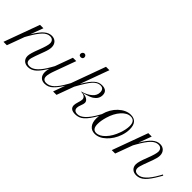

<svg xmlns="http://www.w3.org/2000/svg" viewBox="7 -1171 1826 1826"><g transform="rotate(45 920.0 -258.0)"><path d="M-20.8 0H-66.7L65 -360H110.8L62.5 -230Q105.8 -303.3 142.1 -335Q178.3 -366.7 218.3 -366.7Q253.3 -366.7 274.2 -345Q295 -323.3 295 -287.5Q295 -258.3 277.5 -210.8Q256.7 -151.7 243.3 -118.3Q226.7 -72.5 226.7 -52.5Q226.7 -10 273.3 -10Q346.7 -10 425.8 -152.5L441.7 -180.8L450.8 -174.2L435 -146.7Q387.5 -64.2 350.8 -30Q312.5 5.8 267.5 5.8Q230.8 5.8 210.4 -14.2Q190 -34.2 190 -67.5Q190 -100.8 224.2 -186.7Q257.5 -271.7 257.5 -303.3Q257.5 -325.8 245 -338.8Q232.5 -351.7 210 -351.7Q173.3 -351.7 138.8 -316.7Q104.2 -281.7 59.2 -202.5L43.3 -174.2Z M531.7 -438.3V-440Q532.5 -450.8 540 -458.8Q547.5 -466.7 557.5 -466.7Q568.3 -466.7 575.4 -459.2Q582.5 -451.7 582.5 -440.8V-439.2Q582.5 -426.7 574.2 -421.2Q565.8 -415.8 556.7 -415.8Q531.7 -415.8 531.7 -438.3ZM415 -73.3Q415 -107.5 430 -147.5L507.5 -360H552.5L475 -147.5Q451.7 -85 451.7 -55.8Q451.7 -10 497.5 -10Q537.5 -10 573.3 -43.3Q609.2 -76.7 651.7 -152.5L667.5 -180.8L675.8 -174.2L660 -146.7Q615 -67.5 575 -30Q539.2 5.8 490 5.8Q455 5.8 435 -15.4Q415 -36.7 415 -73.3Z M790.8 -521.7H836.7L730 -230Q778.3 -312.5 811.7 -340.8Q845 -371.7 888.3 -371.7Q960 -371.7 960 -309.2Q960 -258.3 910.8 -225.8Q879.2 -206.7 813.3 -190.8V-190Q850 -187.5 870.8 -173.3Q891.7 -159.2 891.7 -136.7Q891.7 -121.7 880.8 -95Q870 -67.5 870 -50.8Q870 -10 916.7 -10Q988.3 -10 1068.3 -152.5L1084.2 -180.8L1092.5 -174.2L1076.7 -146.7Q1025 -57.5 989.2 -27.5Q953.3 5.8 902.5 5.8Q832.5 5.8 832.5 -47.5Q832.5 -64.2 842.5 -96.7Q852.5 -130 852.5 -141.7Q852.5 -162.5 836.2 -174.6Q820 -186.7 790 -186.7V-188.3Q851.7 -205.8 890 -239.2Q924.2 -269.2 924.2 -310.8Q924.2 -360 878.3 -360Q840.8 -360 805 -321.7Q770.8 -284.2 710.8 -174.2L646.7 0H600.8Z M1072.5 -107.5Q1072.5 -138.3 1081.7 -176.7Q1103.3 -258.3 1160 -312.5Q1219.2 -366.7 1280.8 -366.7Q1371.7 -366.7 1371.7 -260.8Q1371.7 -217.5 1355.8 -170.8Q1329.2 -94.2 1275.8 -44.2Q1222.5 5.8 1165 5.8Q1121.7 5.8 1097.1 -24.2Q1072.5 -54.2 1072.5 -107.5ZM1118.3 -80.8Q1118.3 -10 1169.2 -10Q1213.3 -10 1257.5 -56.7Q1301.7 -103.3 1328.3 -178.3Q1349.2 -237.5 1349.2 -282.5Q1349.2 -354.2 1291.7 -354.2Q1244.2 -354.2 1200.8 -305.8Q1157.5 -257.5 1135 -180.8Q1118.3 -124.2 1118.3 -80.8Z M1435.8 0H1390L1521.7 -360H1567.5L1519.2 -230Q1562.5 -303.3 1598.8 -335Q1635 -366.7 1675 -366.7Q1710 -366.7 1730.8 -345Q1751.7 -323.3 1751.7 -287.5Q1751.7 -258.3 1734.2 -210.8Q1713.3 -151.7 1700 -118.3Q1683.3 -72.5 1683.3 -52.5Q1683.3 -10 1730 -10Q1803.3 -10 1882.5 -152.5L1898.3 -180.8L1907.5 -174.2L1891.7 -146.7Q1844.2 -64.2 1807.5 -30Q1769.2 5.8 1724.2 5.8Q1687.5 5.8 1667.1 -14.2Q1646.7 -34.2 1646.7 -67.5Q1646.7 -100.8 1680.8 -186.7Q1714.2 -271.7 1714.2 -303.3Q1714.2 -325.8 1701.7 -338.8Q1689.2 -351.7 1666.7 -351.7Q1630 -351.7 1595.4 -316.7Q1560.8 -281.7 1515.8 -202.5L1500 -174.2Z"/></g></svg>

Font: Sirivennela
Style: Regular
Weight: 400
Designer: Appaji Ambarisha Darbha
Foundry: Appaji Ambarisha Darbha
Version: Version 1.00; ttfautohint (v1.8.4.7-5d5b)